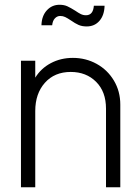

<svg xmlns="http://www.w3.org/2000/svg" viewBox="-20 -786 581 806"><path d="M68 -531H128V-460Q152 -499 193.5 -521Q235 -543 286 -543Q340 -543 385.5 -518Q431 -493 458 -448Q485 -403 485 -347V0H425V-330Q425 -401 383.5 -442.5Q342 -484 277 -484Q209 -484 168.5 -438.5Q128 -393 128 -320V0H68ZM278 -700Q263 -710 253.5 -714.5Q244 -719 233 -719Q220 -719 210.5 -709Q201 -699 199 -680H154Q155 -719 176.5 -742.5Q198 -766 230 -766Q249 -766 263 -759.5Q277 -753 296 -741Q309 -732 319 -727Q329 -722 341 -722Q371 -722 374 -762H419Q418 -722 397.5 -698.5Q377 -675 344 -675Q324 -675 309.5 -681.5Q295 -688 278 -700Z"/></svg>

Font: BLUETTI 2.0 Extralight
Style: Roman
Weight: 200
Designer: Stijn de Vries
Foundry: tokotype
Version: Version 2.005;October 31, 2023;FontCreator 14.0.0.2814 64-bi